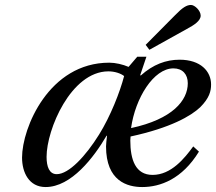

<svg xmlns="http://www.w3.org/2000/svg" viewBox="-20 -743 872 775"><path d="M568 -562 583 -542 734 -626C764 -642 790 -659 790 -680C790 -700 766 -723 751 -723C734 -723 717 -713 687 -682ZM69 -107C69 -47 97 12 164 12C268 12 359 -108 410 -195H412C410 -175 408 -164 408 -152C408 -12 494 12 554 12C627 12 715 -20 783 -131L760 -152C725 -104 671 -37 596 -37C527 -37 506 -98 506 -176C506 -181 507 -187 507 -192C669 -227 751 -275 788 -310C825 -347 832 -375 832 -402C832 -455 790 -502 705 -502C650 -502 598 -483 548 -438L546 -440L571 -514H534L499 -473C476 -483 446 -490 421 -490C178 -490 69 -227 69 -107ZM168 -110C168 -220 266 -454 417 -455C443 -455 467 -447 481 -436C464 -371 426 -274 380 -200C326 -113 258 -40 209 -40C179 -40 168 -70 168 -110ZM509 -226C526 -347 600 -467 680 -467C717 -467 738 -443 738 -407C738 -338 677 -262 509 -226Z"/></svg>

Font: Heuristica
Style: Italic
Weight: 400
Italic angle: -13°
Version: Version 1.0.1